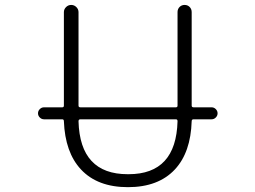

<svg xmlns="http://www.w3.org/2000/svg" viewBox="-20 -774 1040 782"><path d="M703.1 -280.3Q703.1 -288.1 696.3 -288.1H307.6Q299.8 -288.1 299.8 -280.3Q305.7 -64.5 500 -64.5Q501 -64.5 502 -64.5Q502.9 -64.5 503.9 -64.5Q697.3 -64.5 703.1 -280.3ZM159.2 -288.1Q149.4 -288.1 142.1 -295.4Q134.8 -302.7 134.8 -312.5Q134.8 -322.3 142.1 -329.6Q149.4 -336.9 159.2 -336.9H233.4Q240.2 -336.9 240.2 -343.8V-724.6Q240.2 -736.3 249 -745.1Q257.8 -753.9 270 -753.9Q282.2 -753.9 291 -745.1Q299.8 -736.3 299.8 -724.6V-343.8Q299.8 -336.9 307.6 -336.9H696.3Q703.1 -336.9 703.1 -343.8V-724.6Q703.1 -737.3 711.4 -745.6Q719.7 -753.9 731.9 -753.9Q744.1 -753.9 752.4 -745.6Q760.7 -737.3 760.7 -724.6V-343.8Q760.7 -336.9 768.6 -336.9H841.8Q851.6 -336.9 858.9 -329.6Q866.2 -322.3 866.2 -312.5Q866.2 -302.7 858.9 -295.4Q851.6 -288.1 841.8 -288.1H768.6Q760.7 -288.1 760.7 -280.3Q756.8 -153.3 692.4 -84Q625 -11.7 501 -11.7Q377 -11.7 309.6 -84Q245.1 -153.3 240.2 -280.3Q240.2 -288.1 233.4 -288.1Z"/></svg>

Font: Rounded-X Mgen+ 1m light
Style: Regular
Weight: 200
Designer: [Source Han Sans]
Ryoko NISHIZUKA  (kana & ideographs); Paul D. Hunt (Latin, Greek & Cyrillic); Wenlong ZHANG  (bopomofo
Version: Version 1.059.20150602